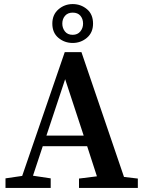

<svg xmlns="http://www.w3.org/2000/svg" viewBox="-20 -923 709 943"><path d="M300 -534 208 -257H391ZM7 0V-47L89 -59L298 -667H380L589 -54L657 -46V0H368V-46L456 -57L408 -205H190L142 -60L229 -47V0ZM337 -712Q297 -712 267 -737Q237 -762 237 -807Q237 -851 267 -877Q297 -903 337 -903Q377 -903 407 -878Q437 -853 437 -807Q437 -763 407 -737.5Q377 -712 337 -712ZM337 -752Q361 -752 374.5 -768.5Q388 -785 388 -807Q388 -830 375 -845.5Q362 -861 337 -861Q313 -861 299.5 -845.5Q286 -830 286 -807Q286 -785 299 -768.5Q312 -752 337 -752Z"/></svg>

Font: Source Serif Pro Semibold
Style: Regular
Weight: 600
Designer: Frank Grießhammer
Foundry: Adobe Systems Incorporated
Version: Version 3.000;hotconv 1.0.109;makeotfexe 2.5.65596